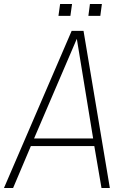

<svg xmlns="http://www.w3.org/2000/svg" viewBox="-35 -945 655 965"><path d="M327.1 -924.8 318.8 -865.2H258.8L267.1 -924.8ZM477.1 -924.8 469.2 -865.2H409.2L417 -924.8ZM325.2 -790H384.8L517.1 0H475.1L439 -210.9H120.1L30.8 0H-15.1ZM351.1 -750 136.2 -249H433.1Z"/></svg>

Font: Cooper Hewitt
Style: Light Italic
Weight: 704
Designer: Village Type and Design LLC
Foundry: Cooper Hewitt Smithsonian Design Museum
Version: 1.000